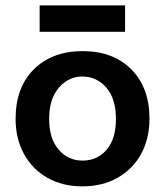

<svg xmlns="http://www.w3.org/2000/svg" viewBox="-20 -676 609 708"><path d="M37.5 0ZM531.2 -238.8Q531.2 -352.5 464.4 -420Q397.5 -487.5 285 -487.5Q172.5 -487.5 105 -420.6Q37.5 -353.8 37.5 -237.5Q37.5 -165 68.1 -108.8Q98.8 -52.5 154.4 -20.6Q210 11.2 283.8 11.2Q357.5 11.2 413.8 -20.6Q470 -52.5 500.6 -108.8Q531.2 -165 531.2 -238.8ZM407.5 -237.5Q407.5 -163.8 373.1 -123.8Q338.8 -83.8 283.8 -83.8Q231.2 -83.8 196.2 -124.4Q161.2 -165 161.2 -237.5Q161.2 -311.2 196.9 -352.5Q232.5 -393.8 283.8 -393.8Q336.2 -393.8 371.9 -353.1Q407.5 -312.5 407.5 -237.5ZM126.2 -558.8H441.2V-656.2H126.2Z"/></svg>

Font: Cambay
Style: Bold
Weight: 700
Designer: Pooja Saxena
Foundry: Pooja Saxena
Version: Version 1.096;PS 001.096;hotconv 1.0.70;makeotf.lib2.5.58329